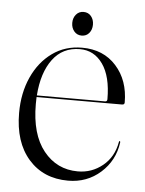

<svg xmlns="http://www.w3.org/2000/svg" viewBox="-46 -599 488 647"><g transform="rotate(5 198.0 -275.5)"><path d="M375.5 -269Q375.5 -261.5 367 -261.5H78Q77.5 -250 77.5 -238Q77.5 -135.5 122.2 -79.8Q167 -24 238 -24Q285.5 -24 322 -53.8Q358.5 -83.5 367.5 -134.5Q368 -138 369.5 -138Q372.5 -138 372 -133.5Q363.5 -71.5 317.8 -30.8Q272 10 208 10Q124.5 10 74.2 -47.2Q24 -104.5 24 -203.5Q24 -270.5 48.2 -324.2Q72.5 -378 115.8 -409.2Q159 -440.5 217 -440.5Q289 -440.5 332.2 -392.2Q375.5 -344 375.5 -269ZM210 -435Q151.5 -435 117.8 -389.8Q84 -344.5 78.5 -267H309Q316.5 -267 316.5 -275Q316.5 -352 287.2 -393.5Q258 -435 210 -435ZM211 -481Q195.5 -481 185.8 -492.5Q176 -504 176 -521Q176 -538 185.8 -549.5Q195.5 -561 211 -561Q227 -561 236.5 -549.5Q246 -538 246 -521Q246 -504 236.5 -492.5Q227 -481 211 -481Z"/></g></svg>

Font: Fraunces 144pt S000 Light
Style: Regular
Weight: 300
Version: Version 1.000; ttfautohint (v1.8.3)